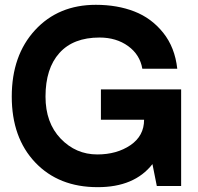

<svg xmlns="http://www.w3.org/2000/svg" viewBox="-20 -772 821 797"><path d="M731.9 -400.9V-249V0H630.9L612.8 -90.8Q537.6 5.4 384.8 4.9Q223.6 4.9 126.2 -97.7Q28.8 -200.2 28.8 -371.1Q28.8 -542 125.5 -647Q222.2 -752 377.9 -752Q466.8 -752 537.8 -724.4Q608.9 -696.8 657.5 -636Q706.1 -575.2 715.8 -486.8H570.8Q561 -544.9 512 -580.6Q462.9 -616.2 393.1 -616.2Q284.2 -616.2 226.6 -552Q168.9 -487.8 168.9 -371.1Q168.9 -262.2 231.9 -196.5Q294.9 -130.9 383.8 -130.9Q464.8 -130.9 521.5 -169.4Q578.1 -208 578.1 -274.9H398.9V-400.9Z"/></svg>

Font: Oakes Grotesk
Style: Bold
Weight: 700
Designer: Samuel Oakes
Foundry: Samuel Oakes
Version: Version 1.0 | wf-rip DC20170320